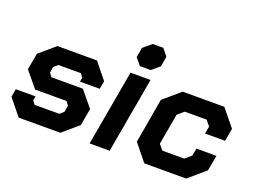

<svg xmlns="http://www.w3.org/2000/svg" viewBox="-106 -950 1578 1188"><g transform="rotate(20 683.0 -356.0)"><path d="M10 -106 19 -159H149L144 -131L162 -108H324L350 -131L357 -174L339 -198H132L47 -301L67 -410L170 -498H430L516 -392L506 -339H376L381 -367L363 -390H215L189 -367L183 -328L201 -304H408L493 -201L473 -88L370 0H96Z M654 -602 665 -666 720 -712H789L826 -666L815 -600L763 -556H692ZM651 -498H783L695 0H563Z M834 -110 885 -404 995 -498H1269L1360 -386L1345 -302H1213L1222 -351L1193 -386H1049L1008 -351L972 -147L1001 -112H1145L1186 -147L1195 -196H1327L1308 -94L1199 0H923Z"/></g></svg>

Font: Chakra Petch
Style: Bold Italic
Weight: 700
Italic angle: -10°
Designer: Katatrad Aksorn Co.,Ltd.
Foundry: Cadson Demak Co.,Ltd.
Version: Version 1.000; ttfautohint (v1.6)